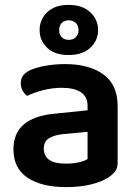

<svg xmlns="http://www.w3.org/2000/svg" viewBox="-20 -750 562 785"><path d="M250 -81Q279 -81 303 -86.5Q327 -92 338 -100V-211L241 -202Q201 -198 180 -184.5Q159 -171 159 -142Q159 -113 180.5 -97Q202 -81 250 -81ZM246 -488Q344 -488 402.5 -446Q461 -404 461 -316V-85Q461 -61 449 -47Q437 -33 419 -22Q391 -5 348 5Q305 15 250 15Q150 15 92.5 -23.5Q35 -62 35 -139Q35 -206 77.5 -241.5Q120 -277 201 -285L338 -299V-317Q338 -355 310.5 -373Q283 -391 233 -391Q194 -391 157 -381.5Q120 -372 91 -358Q80 -366 72.5 -379.5Q65 -393 65 -409Q65 -429 74.5 -441.5Q84 -454 105 -464Q134 -476 171 -482Q208 -488 246 -488ZM142 -627Q142 -670 173 -700Q204 -730 260 -730Q317 -730 349 -700Q381 -670 381 -627Q381 -584 349 -554.5Q317 -525 260 -525Q204 -525 173 -554.5Q142 -584 142 -627ZM222 -627Q222 -608 233 -597.5Q244 -587 261 -587Q278 -587 289.5 -597.5Q301 -608 301 -627Q301 -646 289.5 -656.5Q278 -667 261 -667Q244 -667 233 -656.5Q222 -646 222 -627Z"/></svg>

Font: Baloo Thambi 2 SemiBold
Style: Regular
Weight: 600
Designer: Aadarsh Rajan and Ek Type
Foundry: Ek Type
Version: Version 1.640;hotconv 1.0.111;makeotfexe 2.5.65597; ttfautoh